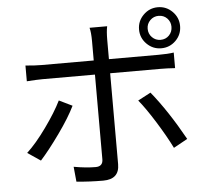

<svg xmlns="http://www.w3.org/2000/svg" viewBox="-59 -913 1117 1019"><g transform="rotate(-5 500.0 -403.0)"><path d="M818.4 -802.7Q792 -802.7 773.4 -784.2Q754.9 -765.6 754.9 -739.3Q754.9 -711.9 773.4 -693.4Q792 -674.8 818.4 -674.8Q845.7 -674.8 863.8 -693.4Q881.8 -711.9 881.8 -739.3Q881.8 -765.6 863.8 -784.2Q845.7 -802.7 818.4 -802.7ZM927.7 -739.3Q927.7 -693.4 895.5 -661.6Q863.3 -629.9 818.4 -629.9Q773.4 -629.9 741.2 -662.1Q709 -694.3 709 -739.3Q709 -784.2 741.2 -816.4Q773.4 -848.6 818.4 -848.6Q863.3 -848.6 895.5 -816.4Q927.7 -784.2 927.7 -739.3ZM252 -401.4 322.3 -367.2Q293 -306.6 234.4 -224.6Q175.8 -142.6 129.9 -91.8L60.5 -138.7Q109.4 -183.6 165.5 -261.7Q221.7 -339.8 252 -401.4ZM800.8 -521.5H536.1V-37.1Q536.1 43 450.2 43Q377.9 43 307.6 36.1L299.8 -43.9Q365.2 -32.2 416 -32.2Q455.1 -32.2 455.1 -70.3V-521.5H176.8Q146.5 -521.5 91.8 -517.6V-601.6Q138.7 -596.7 176.8 -596.7H455.1V-700.2Q455.1 -746.1 448.2 -771.5H542Q536.1 -744.1 536.1 -699.2V-596.7H799.8Q849.6 -596.7 881.8 -601.6V-518.6Q840.8 -521.5 800.8 -521.5ZM671.9 -364.3 740.2 -400.4Q826.2 -294.9 913.1 -138.7L838.9 -97.7Q807.6 -161.1 758.3 -240.2Q709 -319.3 671.9 -364.3Z"/></g></svg>

Font: GenYoGothic TW TTF Regular
Style: Regular
Weight: 400
Version: Version 1.300